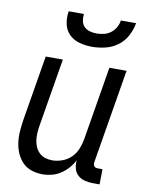

<svg xmlns="http://www.w3.org/2000/svg" viewBox="-84 -801 669 870"><g transform="rotate(10 250.0 -366.0)"><path d="M172 8Q146 8 121.5 0Q97 -8 80 -25.5Q63 -43 53 -66Q43 -89 39.5 -114.5Q36 -140 38 -166.5Q40 -193 44 -219L94 -520H173L121 -208Q118 -191 117 -174Q116 -157 118 -140.5Q120 -124 126.5 -109Q133 -94 144.5 -83Q156 -72 171.5 -67Q187 -62 204 -62Q227 -62 250.5 -70.5Q274 -79 291.5 -96.5Q309 -114 318 -137Q327 -160 331 -183L387 -520H466L394 -87Q393 -82 394 -77Q395 -72 397.5 -68.5Q400 -65 405 -63.5Q410 -62 415 -62H436L435 8H403Q384 8 365.5 3Q347 -2 334 -14Q321 -26 316.5 -44.5Q312 -63 314 -82Q304 -62 289 -45Q274 -28 255 -15.5Q236 -3 214.5 2.5Q193 8 172 8ZM293 -600Q263 -600 235 -607.5Q207 -615 187.5 -634Q168 -653 162 -681.5Q156 -710 161 -740H231Q229 -724 232 -708Q235 -692 246 -681.5Q257 -671 272 -667Q287 -663 303 -663Q319 -663 336 -667Q353 -671 367 -681.5Q381 -692 390 -708Q399 -724 401 -740H471Q466 -710 451 -681.5Q436 -653 410.5 -634Q385 -615 354 -607.5Q323 -600 293 -600Z"/></g></svg>

Font: Iosevka
Style: Italic
Weight: 400
Italic angle: -9°
Monospace: yes
Designer: Belleve Invis
Foundry: Belleve Invis
Version: Version 32.5.0; ttfautohint (v1.8.4)